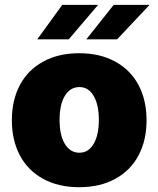

<svg xmlns="http://www.w3.org/2000/svg" viewBox="-20 -776 665 806"><path d="M464.1 -25.4Q399.9 9.9 312.5 9.9Q225.1 9.9 160.9 -25.4Q96.6 -60.7 63.2 -124.1Q29.8 -187.5 29.8 -271.3Q29.8 -355.1 63.2 -418.5Q96.6 -481.9 160.9 -517.2Q225.1 -552.6 312.5 -552.6Q399.9 -552.6 464.1 -517.2Q528.4 -481.9 561.8 -418.5Q595.2 -355.1 595.2 -271.3Q595.2 -187.5 561.8 -124.1Q528.4 -60.7 464.1 -25.4ZM313.9 -134.9Q351.2 -134.9 373 -171.9Q394.9 -208.8 394.9 -272.7Q394.9 -336.6 373 -373.6Q351.2 -410.5 313.9 -410.5Q274.5 -410.5 252.3 -373.8Q230.1 -337 230.1 -272.7Q230.1 -208.5 252.3 -171.7Q274.5 -134.9 313.9 -134.9ZM136.4 -610.8 241.5 -755.7H392L268.5 -610.8ZM342.3 -610.8 457.4 -755.7H608L471.6 -610.8Z"/></svg>

Font: Karasuma Gothic
Style: Black
Weight: 900
Designer: Rasmus Andersson / Ryoko Nishizuka
Foundry: Genbu
Version: Version 1.00